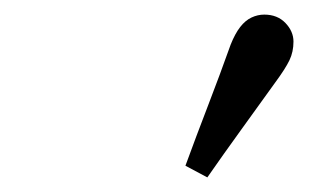

<svg xmlns="http://www.w3.org/2000/svg" viewBox="-20 -790 440 263"><path d="M234 -563Q249 -604 265 -645.5Q281 -687 296 -729Q302 -744 309 -753Q316 -762 324.5 -766Q333 -770 342 -770Q360 -770 371 -758.5Q382 -747 382 -733Q382 -719 376.5 -707.5Q371 -696 357 -677Q334 -645 310.5 -612.5Q287 -580 264 -547Z"/></svg>

Font: Source Serif 4 18pt
Style: Italic
Weight: 400
Italic angle: -12°
Designer: Frank Grießhammer
Foundry: Adobe Systems Incorporated
Version: Version 4.004;hotconv 1.0.116;makeotfexe 2.5.65601